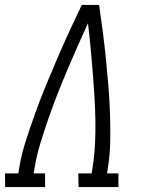

<svg xmlns="http://www.w3.org/2000/svg" viewBox="-50 -755 570 775"><path d="M-29 0 -30 -55H24L27 -74Q36 -130 54 -186Q72 -242 92 -297.5Q112 -353 134.5 -408Q157 -463 180.5 -517.5Q204 -572 229 -626.5Q254 -681 280 -735H350Q358 -681 365 -626.5Q372 -572 377.5 -517.5Q383 -463 387.5 -408Q392 -353 394 -297.5Q396 -242 395 -186Q394 -130 385 -74L382 -55H428V0H267L266 -55H320L323 -74Q331 -124 333.5 -173.5Q336 -223 335 -272Q334 -321 331 -370Q328 -419 324 -467.5Q320 -516 315.5 -564.5Q311 -613 305 -661Q283 -613 261.5 -564.5Q240 -516 219.5 -467.5Q199 -419 180 -370Q161 -321 144 -272Q127 -223 112 -173.5Q97 -124 89 -74L86 -55H132V0Z"/></svg>

Font: Iosevka Curly Slab Light
Style: Italic
Weight: 300
Italic angle: -9°
Monospace: yes
Designer: Belleve Invis
Foundry: Belleve Invis
Version: Version 22.1.2; ttfautohint (v1.8.4)